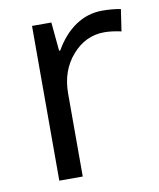

<svg xmlns="http://www.w3.org/2000/svg" viewBox="-67 -599 543 654"><g transform="rotate(-10 204.0 -272.5)"><path d="M330.1 -544.9Q365.7 -544.9 394 -539.1L382.8 -463.9Q349.6 -471.2 324.2 -471.2Q259.3 -471.2 213.1 -418.5Q167 -365.7 167 -287.1V0H85.9V-535.2H152.8L162.1 -436H166Q195.8 -488.3 237.8 -516.6Q279.8 -544.9 330.1 -544.9Z"/></g></svg>

Font: f0_58959 
Style: Regular
Weight: 400
Foundry: Ascender Corporation
Version: Version 1.10